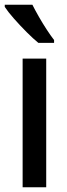

<svg xmlns="http://www.w3.org/2000/svg" viewBox="-27 -786 283 806"><path d="M167 0H68V-540H167ZM109 -766Q120 -744 136 -716Q152 -688 169 -662Q186 -636 200 -618V-606H134Q113 -623 85 -651Q57 -679 31.5 -708Q6 -737 -7 -757V-766Z"/></svg>

Font: Noto Sans Lao Condensed Medium
Style: Regular
Weight: 500
Width: 3
Designer: Monotype Design Team
Foundry: Monotype Imaging Inc.
Version: Version 2.003; ttfautohint (v1.8.4.7-5d5b)